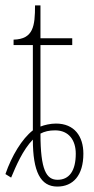

<svg xmlns="http://www.w3.org/2000/svg" viewBox="-34 -677 346 707"><path d="M-14 -36 7 -23C25 -66 50 -125 87 -163C87 -45 115 10 177 10C235 10 273 -31 273 -111C273 -175 240 -222 172 -222C152 -222 130 -217 115 -211V-511H232V-536H115V-657H95C95 -581 89 -533 16 -531V-511H87V-197C47 -166 9 -103 -14 -36ZM178 -15C137 -15 115 -50 115 -185C130 -193 147 -197 169 -197C220 -197 245 -160 245 -111C245 -48 221 -15 178 -15Z"/></svg>

Font: Noto Serif SemiCondensed Thin
Style: Regular
Weight: 100
Width: 4
Designer: Monotype Design Team
Foundry: Monotype Imaging Inc.
Version: Version 2.015